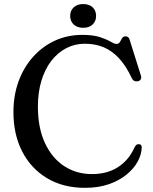

<svg xmlns="http://www.w3.org/2000/svg" viewBox="-20 -884 736 922"><path d="M660.5 -176Q660 -143 641.5 -108.8Q623 -74.5 588 -45.8Q553 -17 502.8 0.5Q452.5 18 388.5 18Q282.5 18 205.2 -28.8Q128 -75.5 86.2 -157.2Q44.5 -239 44.5 -345.5Q44.5 -426 69.2 -493.5Q94 -561 138.8 -611Q183.5 -661 243.8 -688.8Q304 -716.5 375.5 -716.5Q427.5 -716.5 460 -705.8Q492.5 -695 511 -684Q529.5 -673 539 -673Q550.5 -673 555.8 -682.2Q561 -691.5 566.2 -700.5Q571.5 -709.5 583.5 -709.5Q590.5 -709.5 595.5 -705.2Q600.5 -701 603.5 -690L657 -520Q660 -510 655.5 -502.5Q651 -495 641 -493.5Q631.5 -492 624.2 -495.8Q617 -499.5 612.5 -509.5Q584.5 -569 550.8 -605Q517 -641 476.8 -657.5Q436.5 -674 387.5 -674Q339 -674 297.8 -652.5Q256.5 -631 226 -591.2Q195.5 -551.5 178.8 -496Q162 -440.5 162 -372.5Q162 -269.5 196 -196.8Q230 -124 288.8 -86Q347.5 -48 421.5 -48Q495.5 -48 547.5 -82Q599.5 -116 626 -176.5Q631 -186 636.2 -189.2Q641.5 -192.5 648.5 -191.5Q654.5 -191 657.5 -187Q660.5 -183 660.5 -176ZM379.5 -750.5Q351 -750.5 334 -766.2Q317 -782 317 -807.5Q317 -833 334 -848.8Q351 -864.5 379.5 -864.5Q408.5 -864.5 425 -848.8Q441.5 -833 441.5 -807.5Q441.5 -782.5 425 -766.5Q408.5 -750.5 379.5 -750.5Z"/></svg>

Font: Fraunces Wonky
Style: Regular
Weight: 400
Version: Version 1.000;[b76b70a41]